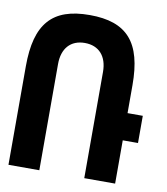

<svg xmlns="http://www.w3.org/2000/svg" viewBox="-83 -813 768 883"><g transform="rotate(10 301.0 -371.5)"><path d="M16.1 0H160.2V-496.1C160.2 -568.8 198.7 -612.8 265.1 -612.8C331.5 -612.8 370.1 -568.8 370.1 -496.1V0H514.2V-202.1H585.4V-329.1H514.2V-460C514.2 -559.6 495.6 -630.4 455.1 -676.3C414.6 -722.2 352.5 -743.2 265.1 -743.2C177.7 -743.2 115.7 -722.2 75.2 -676.3C34.7 -630.4 16.1 -559.6 16.1 -460Z"/></g></svg>

Font: Hack
Style: Bold
Weight: 700
Monospace: yes
Designer: Christopher Simpkins
Foundry: Christopher Simpkins
Version: Version 2.010